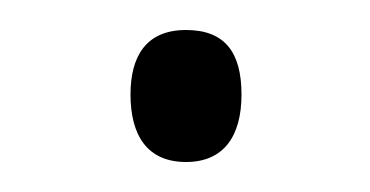

<svg xmlns="http://www.w3.org/2000/svg" viewBox="-20 -100 247 128"><path d="M67 -37C67 -10 78 8 104 8C129 8 141 -9 141 -37C141 -65 130 -80 104 -80C77 -80 67 -62 67 -37Z"/></svg>

Font: Noto Sans Armenian Condensed ExtraLight
Style: Regular
Weight: 200
Width: 3
Designer: Monotype Design Team
Foundry: Monotype Imaging Inc.
Version: Version 2.008